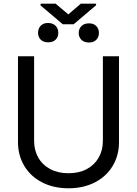

<svg xmlns="http://www.w3.org/2000/svg" viewBox="-20 -1014 747 1047"><path d="M628.9 -707V-239.3Q628.9 -167 594.7 -109.6Q560.5 -52.2 498 -19.8Q435.5 12.7 353.5 12.7Q271.5 12.7 209 -19.8Q146.5 -52.2 112.3 -109.6Q78.1 -167 78.1 -239.3V-707H166V-246.1Q166 -194.8 188.7 -154.8Q211.4 -114.7 253.9 -92Q296.4 -69.3 353.5 -69.3Q411.1 -69.3 453.4 -92Q495.6 -114.7 518.3 -154.8Q541 -194.8 541 -246.1V-707ZM241.2 -888.7Q268.1 -888.7 283 -873.5Q297.9 -858.4 297.9 -834Q297.9 -812 283.2 -797.6Q268.6 -783.2 242.2 -783.2Q216.3 -783.2 201.9 -797.9Q187.5 -812.5 187.5 -835Q187.5 -858.4 201.9 -873.5Q216.3 -888.7 241.2 -888.7ZM465.8 -886.7Q490.7 -886.7 505.1 -871.8Q519.5 -856.9 519.5 -834Q519.5 -812.5 505.4 -797.4Q491.2 -782.2 465.8 -782.2Q439 -782.2 424.1 -796.9Q409.2 -811.5 409.2 -834Q409.2 -856.9 424.1 -871.8Q439 -886.7 465.8 -886.7ZM352.5 -935.5 420.9 -994.1H503.9V-985.4L381.8 -881.8H322.3L201.2 -984.4V-994.1H283.2Z"/></svg>

Font: Pretendard Std
Style: Regular
Weight: 400
Designer: Base glyphs from Inter by Rasmus Andersson; Hangeul glyphs from Noto Sans CJK(Source Han Sans) by Jang Soo-young and Kan
Foundry: Kil Hyung-jin
Version: Version 1.309